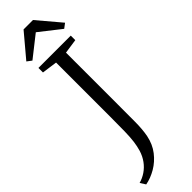

<svg xmlns="http://www.w3.org/2000/svg" viewBox="-400 -948 1109 1109"><g transform="rotate(-45 154.0 -394.0)"><path d="M-23 140Q6.5 132 32.8 114.2Q59 96.5 78.5 69.8Q98 43 108.5 9Q117 -19.5 121.2 -51.5Q125.5 -83.5 126.5 -131Q127.5 -178.5 127.5 -253V-693L33.5 -706V-743H297.5V-706L208.5 -693V-266Q208.5 -190 208.2 -128.5Q208 -67 199 -20.5Q187.5 35.5 156.2 75.8Q125 116 83 140.5Q41 165 -2 173ZM39 -797.5 10.5 -819 130 -961H207L327 -819L298.5 -797.5L168.5 -899.5Z"/></g></svg>

Font: Merriweather 48pt Light
Style: Regular
Weight: 300
Version: Version 2.100